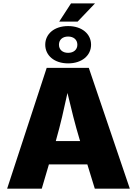

<svg xmlns="http://www.w3.org/2000/svg" viewBox="-20 -1136 825 1156"><path d="M22.9 0H231.4L274.4 -146H505.9L550.8 0H761.7L514.6 -727.5H261.2ZM390.1 -754.4C474.1 -754.4 528.3 -802.7 528.3 -866.7C528.3 -931.2 474.1 -979 390.1 -979C306.2 -979 252.4 -931.2 252.4 -866.7C252.4 -802.7 306.2 -754.4 390.1 -754.4ZM390.1 -817.9C356.4 -817.9 335 -837.4 335 -866.7C335 -896.5 356.4 -916 390.1 -916C423.8 -916 445.8 -896.5 445.8 -866.7C445.8 -837.4 423.8 -817.9 390.1 -817.9ZM336.4 -1005.9H447.3L552.2 -1115.7H407.7ZM315.9 -286.6 318.8 -297.4C343.8 -384.3 365.2 -479 386.2 -576.2C409.2 -479 432.6 -384.3 459 -297.4L462.4 -286.6Z"/></svg>

Font: Raveo ExtraBold
Style: Regular
Weight: 800
Designer: Jakub Foglar, Rasmus Andersson (Inter)
Foundry: Jakubfoglar.com
Version: Version 1.100;Glyphs 3.2.3 (3260)